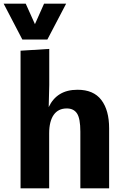

<svg xmlns="http://www.w3.org/2000/svg" viewBox="-42 -1029 678 1049"><path d="M70.3 0V-752L227.1 -761.7V-564.5L224.1 -443.8Q246.1 -490.7 285.2 -514.6Q324.2 -538.6 381.8 -538.6Q469.2 -538.6 511.7 -482.7Q554.2 -426.8 554.2 -328.1V0H397V-309.6Q397 -381.3 378.9 -408.9Q360.8 -436.5 322.8 -436.5Q299.3 -436.5 281.5 -427.7Q263.7 -418.9 251.5 -401.6Q239.3 -384.3 232.9 -358.9Q226.6 -333.5 226.6 -300.3V0ZM80.1 -813 -22 -1008.8H98.6L148.9 -897L198.7 -1008.8H319.3L216.8 -813Z"/></svg>

Font: Comme
Style: Bold
Weight: 700
Version: Version 1.000;gftools[0.9.27]